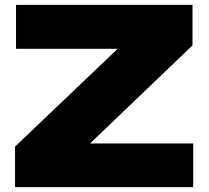

<svg xmlns="http://www.w3.org/2000/svg" viewBox="-20 -771 859 791"><path d="M42 0V-167L512 -615L685 -570H46V-751H773V-584L304 -135L157 -180H776V0Z"/></svg>

Font: Unbounded ExtraBold
Style: Regular
Weight: 800
Designer: Luke Prowse, Jean-Baptiste Morizot, Fátima Lázaro, Florian Runge
Foundry: NaN
Version: Version 1.701;gftools[0.9.28.dev5+ged2979d]